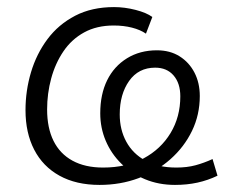

<svg xmlns="http://www.w3.org/2000/svg" viewBox="-20 -514 655 542"><path d="M261 8Q195 8 148 -18Q101 -44 76.5 -91.5Q52 -139 52 -203Q52 -258 67.5 -310Q83 -362 114 -403.5Q145 -445 192 -469.5Q239 -494 302 -494Q332 -494 363 -486Q394 -478 410 -466L392 -419Q376 -430 352.5 -436Q329 -442 301 -442Q253 -442 217.5 -422.5Q182 -403 159 -369Q136 -335 124.5 -292.5Q113 -250 113 -205Q113 -153 131 -116.5Q149 -80 184.5 -60.5Q220 -41 271 -41Q337 -41 385.5 -67Q434 -93 461.5 -138.5Q489 -184 489 -242Q489 -279 470 -301Q451 -323 418 -323Q371 -323 344.5 -285.5Q318 -248 318 -191Q318 -148 336.5 -114Q355 -80 390.5 -60.5Q426 -41 478 -41Q508 -41 532 -47.5Q556 -54 580 -65L594 -18Q567 -5 537.5 1.5Q508 8 474 8Q428 8 389.5 -8Q351 -24 322.5 -52Q294 -80 278.5 -116.5Q263 -153 263 -194Q263 -248 282.5 -287.5Q302 -327 338.5 -349.5Q375 -372 423 -372Q460 -372 487 -355Q514 -338 529 -309Q544 -280 544 -243Q544 -190 522 -144.5Q500 -99 461 -64.5Q422 -30 371 -11Q320 8 261 8Z"/></svg>

Font: Nunito Sans 12pt Light
Style: Italic
Weight: 300
Italic angle: -9°
Designer: Vernon Adams
Foundry: Vernon Adams
Version: Version 3.101;gftools[0.9.27]